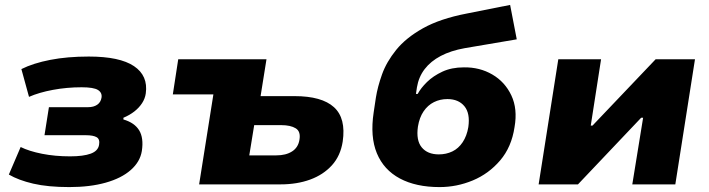

<svg xmlns="http://www.w3.org/2000/svg" viewBox="-20 -750 2886 781"><path d="M262 11Q175 11 115 -3Q55 -17 16 -40L64 -152Q98 -135 151 -124.5Q204 -114 265 -114Q319 -114 349 -125Q379 -136 383 -161Q387 -184 373 -192Q359 -200 329 -200H161L179 -314H338Q361 -314 375.5 -324Q390 -334 393 -353Q396 -373 378.5 -384Q361 -395 312 -395Q252 -395 195.5 -384.5Q139 -374 98 -356L67 -469Q115 -493 184.5 -506.5Q254 -520 341 -520Q467 -520 525 -481Q583 -442 573 -370Q570 -349 558 -330.5Q546 -312 527 -297Q508 -282 482 -271V-264Q527 -251 546 -220Q565 -189 557 -136Q550 -92 512 -58.5Q474 -25 410 -7Q346 11 262 11Z M790 0 848 -366H683L705 -509H1064L1040 -359H1178Q1289 -359 1338.5 -314Q1388 -269 1374 -174Q1365 -116 1330 -77.5Q1295 -39 1241.5 -19.5Q1188 0 1121 0ZM994 -118H1104Q1143 -118 1168 -134Q1193 -150 1198 -181Q1204 -215 1183 -228Q1162 -241 1124 -241H1014Z M1768 11Q1672 11 1606.5 -24Q1541 -59 1513 -126.5Q1485 -194 1500 -293L1509 -353Q1516 -397 1534 -447.5Q1552 -498 1591.5 -547Q1631 -596 1700.5 -635Q1770 -674 1879 -695L2055 -730L2082 -590L1870 -554Q1814 -544 1773 -522.5Q1732 -501 1707.5 -469Q1683 -437 1676 -395L1672 -368H1679Q1692 -392 1717 -416.5Q1742 -441 1779.5 -458.5Q1817 -476 1867 -476Q1931 -477 1982.5 -447Q2034 -417 2060 -362Q2086 -307 2073 -233Q2061 -152 2014.5 -97.5Q1968 -43 1903 -16Q1838 11 1768 11ZM1765 -122Q1795 -122 1820 -134Q1845 -146 1862 -171.5Q1879 -197 1885 -233Q1893 -289 1869 -318Q1845 -347 1800 -347Q1770 -347 1745 -334.5Q1720 -322 1703 -297Q1686 -272 1680 -235Q1672 -179 1695.5 -150.5Q1719 -122 1765 -122Z M2171 0 2251 -509H2425L2383 -239H2390L2647 -509H2807L2727 0H2552L2596 -271H2588L2331 0Z"/></svg>

Font: Nunito Sans 6pt Black
Style: Italic
Weight: 900
Italic angle: -9°
Version: Version 3.101;gftools[0.9.27]